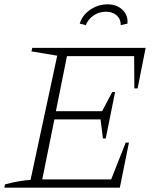

<svg xmlns="http://www.w3.org/2000/svg" viewBox="-23 -866 723 886"><path d="M-3 0 0 -15Q32 -24 61.5 -29Q91 -34 118 -36L241 -609L122 -629L126 -645H649L612 -458H597L596 -607H286L235 -353H448L495 -441H508L465 -227H452L441 -315H228L172 -38H490L557 -208H572L530 0ZM473 -846Q516 -846 542.5 -820.5Q569 -795 565 -757L534 -750Q535 -777 516 -794.5Q497 -812 466 -812Q435 -812 409.5 -795Q384 -778 373 -750L345 -757Q356 -795 392.5 -820.5Q429 -846 473 -846Z"/></svg>

Font: Piazzolla ExtraLight
Style: Italic
Weight: 200
Italic angle: -11.3°
Designer: Juan Pablo del Peral
Foundry: Huerta Tipografica
Version: Version 1.330